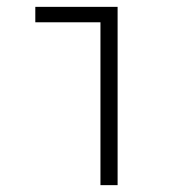

<svg xmlns="http://www.w3.org/2000/svg" viewBox="-20 -540 540 560"><path d="M273 0V-475H83V-520H323V0Z"/></svg>

Font: M PLUS 1 Code Light
Style: Regular
Weight: 300
Designer: Coji Morishita
Foundry: UNDERFOREST DESIGN
Version: Version 1.002